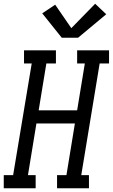

<svg xmlns="http://www.w3.org/2000/svg" viewBox="-46 -1003 601 1023"><path d="M-26 0V-70H24L123 -665H82V-735H252V-665H201L160 -415H365L406 -665H365V-735H535V-665H485L387 -70H428V0H258V-70H308L353 -345H148L103 -70H144V0ZM283 -802 179 -932 248 -978 334 -853 461 -983 520 -927 370 -802Z"/></svg>

Font: Iosevka Curly Slab Oblique
Style: Regular
Weight: 400
Italic angle: -9°
Monospace: yes
Designer: Belleve Invis
Foundry: Belleve Invis
Version: Version 11.1.0; ttfautohint (v1.8.3)